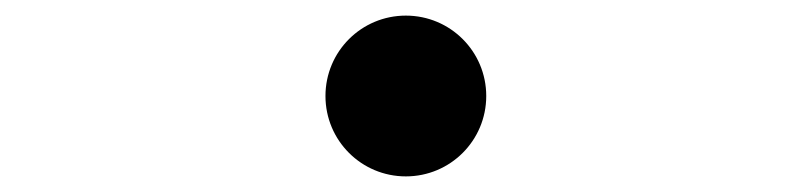

<svg xmlns="http://www.w3.org/2000/svg" viewBox="-20 -503 1040 246"><path d="M500 -277C557 -277 603 -323 603 -380C603 -437 557 -483 500 -483C443 -483 397 -437 397 -380C397 -323 443 -277 500 -277Z"/></svg>

Font: GenKiMin2 TW SB
Style: Regular
Weight: 600
Version: Version 2.100;PS 2.1;hotconv 16.6.51;makeotf.lib2.5.65220 DE